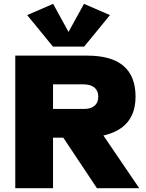

<svg xmlns="http://www.w3.org/2000/svg" viewBox="-20 -998 773 1018"><path d="M61 0V-703.1H442.4Q698.7 -703.1 698.7 -485.4Q698.7 -268.1 411.6 -268.1H261.2V0ZM494.1 0 279.8 -321.8H499.5L718.3 0ZM261.2 -420.4H425.8Q461.9 -420.4 481.4 -437.3Q501 -454.1 501 -485.4Q501 -517.1 480.5 -533.9Q460 -550.8 421.4 -550.8H261.2ZM261.7 -977.5 343.3 -828.6 425.3 -977.5 563 -918 426.3 -751H260.7L124 -918Z"/></svg>

Font: Schibsted Grotesk Black
Style: Regular
Weight: 900
Designer: Bakken & Baeck AS, Henrik Kongsvoll
Foundry: Schibsted ASA
Version: Version 1.100;gftools[0.9.25]